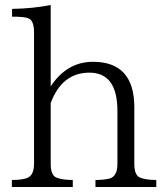

<svg xmlns="http://www.w3.org/2000/svg" viewBox="-20 -750 656 760"><path d="M598.6 -9.8H357.9V-37.6Q389.6 -37.6 413.1 -43Q444.8 -51.8 444.8 -101.1V-311Q444.8 -462.4 334 -462.4Q225.6 -462.4 180.7 -342.3V-101.1Q180.7 -56.2 203.6 -46.9Q226.6 -37.6 268.1 -37.6V-9.8H26.9V-37.6Q62 -37.6 83 -43.9Q114.7 -52.7 114.7 -101.1V-623Q114.7 -668.9 91.8 -677.7Q76.7 -684.1 27.8 -684.1V-714.8Q110.4 -716.3 180.7 -730V-408.2Q245.1 -505.4 348.1 -505.4Q511.7 -505.4 511.7 -325.2V-101.1Q511.7 -56.2 534.7 -46.9Q557.1 -37.6 598.6 -37.6Z"/></svg>

Font: I.Ming
Style: Regular
Weight: 400
Designer: Ichiten Fonts Project
Version: Version 6.11; Dec 27, 2019